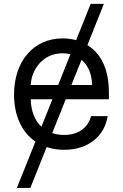

<svg xmlns="http://www.w3.org/2000/svg" viewBox="-20 -747 622 972"><path d="M505.7 -727.3H438.9L365.4 -543.7C343 -549.7 319.6 -552.6 296.9 -552.6C149.1 -552.6 51.1 -436.1 51.1 -268.5C51.1 -161.6 90.2 -77.4 159.4 -30.2L65.3 204.5H133.5L216.3 -2.5C243.3 6.7 273.1 11.4 305.4 11.4C431.1 11.4 510.7 -62.5 524.9 -159.1H441.1C425.4 -99.4 375.7 -63.9 305.4 -63.9C283.4 -63.9 263.1 -67.1 244.3 -73.2L312.9 -244.3H531.2V-279.8C531.2 -405.9 484.7 -480.5 422.6 -518.8ZM135.3 -244.3H245.4L189.6 -105.5C157 -136 137.4 -182.9 135.3 -244.3ZM135.3 -316.8C141 -401.6 201 -477.3 296.9 -477.3C311.1 -477.3 324.2 -475.5 336.6 -472.7L274.5 -316.8ZM341.6 -316.8 392.8 -444.2C426.5 -415.5 446 -370 446 -316.8Z"/></svg>

Font: Margiela Sans
Style: Regular
Weight: 400
Designer: Stefan Endress, Andreas Faust
Version: Version 1.100;FEAKit 1.0